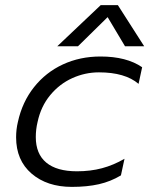

<svg xmlns="http://www.w3.org/2000/svg" viewBox="-20 -716 587 751"><path d="M374 -696H441L544 -535H469L401 -649L285 -535H204ZM43 -179Q43 -210 50 -239Q67 -317 113 -375Q159 -433 226 -464Q293 -495 373 -495Q475 -495 536 -453L522 -388Q469 -433 367 -433Q313 -433 263 -410.5Q213 -388 176.5 -344Q140 -300 127 -239Q120 -210 120 -180Q120 -114 161 -80Q202 -46 281 -46Q334 -46 379 -58Q424 -70 467 -95L453 -30Q413 -6 367 4.5Q321 15 261 15Q164 15 103.5 -37Q43 -89 43 -179Z"/></svg>

Font: Prompt Light
Style: Italic
Weight: 300
Italic angle: -12°
Designer: Katatrad Team
Foundry: CadsonDemak
Version: Version 1.000